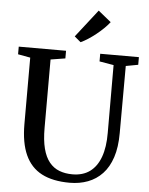

<svg xmlns="http://www.w3.org/2000/svg" viewBox="-64 -1039 851 1100"><g transform="rotate(5 362.0 -489.5)"><path d="M378.5 8.5Q281 8.5 217.5 -24.5Q154 -57.5 122.5 -126.8Q91 -196 91 -304.5V-686L20 -699V-743H292V-699L208 -685.5V-292.5Q208 -221.5 220.5 -173.2Q233 -125 257 -95.8Q281 -66.5 314.5 -53.8Q348 -41 389.5 -41Q449.5 -41 489.8 -70.2Q530 -99.5 550.8 -156.2Q571.5 -213 571 -295L570.5 -685L488.5 -699V-743H711V-699L640.5 -686L639.5 -300Q639.5 -218.5 620.2 -160.2Q601 -102 565.8 -64.8Q530.5 -27.5 482.8 -9.5Q435 8.5 378.5 8.5ZM370 -799.5 334.5 -829.5 458.5 -988.5 532.5 -928.5Q519 -911 499.5 -892Q480 -873 457.5 -855Q435 -837 412.5 -822.5Q390 -808 371 -799.5Z"/></g></svg>

Font: Merriweather 48pt Medium
Style: Regular
Weight: 500
Version: Version 2.100